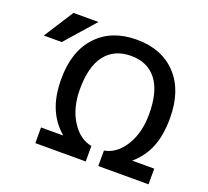

<svg xmlns="http://www.w3.org/2000/svg" viewBox="-128 -920 1170 1080"><g transform="rotate(20 456.5 -380.0)"><path d="M135.7 -760.7H285.2L129.9 -584H22.5ZM730.5 -370.1Q730.5 -506.8 676.8 -575.7Q623 -644.5 523.9 -644.5Q424.8 -644.5 370.6 -575.7Q316.4 -506.8 316.4 -370.1Q316.4 -258.8 365.2 -181.6Q414.1 -104.5 486.3 -91.8V1H184.6V-92.8H317.4Q256.8 -145.5 228.5 -214.8Q198.2 -286.1 198.2 -389.6Q198.2 -554.7 285.6 -647.9Q373 -741.2 523.4 -741.2Q673.8 -741.2 761.2 -647.9Q848.6 -554.7 848.6 -389.6Q848.6 -286.1 819.3 -214.8Q791 -145.5 730.5 -92.8H862.3V1H561.5V-91.8Q634.8 -104.5 682.6 -181.6Q730.5 -258.8 730.5 -370.1Z"/></g></svg>

Font: Gen Shin Gothic Medium
Style: Regular
Weight: 500
Designer: [Source Han Sans]
Ryoko NISHIZUKA  (kana & ideographs); Paul D. Hunt (Latin, Greek & Cyrillic); Wenlong ZHANG  (bopomofo
Version: Version 1.002.20150607